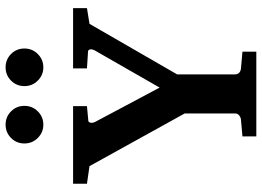

<svg xmlns="http://www.w3.org/2000/svg" viewBox="-148 -810 958 703"><g transform="rotate(-90 331.5 -459.0)"><path d="M652.8 -620.1 595.2 -610.8 410.2 -290V-78.1Q410.2 -68.4 416.3 -62.7Q422.4 -57.1 432.1 -56.2L493.2 -50.8V0H183.1V-50.8L244.1 -56.2Q253.4 -57.1 260.3 -63Q267.1 -68.8 267.1 -78.1V-262.2L74.2 -610.8L9.8 -620.1V-670.9H293.9V-620.1L241.2 -615.2Q235.4 -615.2 233.4 -607.9Q231.4 -600.6 235.8 -590.8L361.8 -354L498 -591.8Q502.9 -601.1 501.5 -608.6Q500 -616.2 493.2 -616.2L432.1 -620.1V-670.9H652.8ZM484.9 -897.9Q504.9 -877.9 504.9 -849.1Q504.9 -820.3 484.6 -800Q464.4 -779.8 436 -779.8Q407.7 -779.8 387.5 -800Q367.2 -820.3 367.2 -849.1Q367.2 -877.9 387.2 -897.9Q407.2 -918 436 -918Q464.8 -918 484.9 -897.9ZM274.9 -897.9Q294.9 -877.9 294.9 -849.1Q294.9 -820.3 274.7 -800Q254.4 -779.8 226.1 -779.8Q197.8 -779.8 177.5 -800Q157.2 -820.3 157.2 -849.1Q157.2 -877.9 177.2 -897.9Q197.3 -918 226.1 -918Q254.9 -918 274.9 -897.9Z"/></g></svg>

Font: Veleka
Style: Bold
Weight: 700
Designer: Stefan Peev, Context Ltd, 2016; SIL International, 1997-2014.
Foundry: Stefan Peev, Context Ltd, 2016
Version: Version 1.000